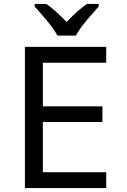

<svg xmlns="http://www.w3.org/2000/svg" viewBox="-20 -951 640 971"><path d="M517.1 0H106V-713.9H517.1V-633.8H196.8V-413.1H498V-334H196.8V-80.1H517.1ZM479 -918Q466.8 -903.8 450.2 -885.3Q381.3 -808.1 364.3 -771H270Q252.9 -808.1 184.1 -885.3L155.3 -918V-931.2H213.9Q253.9 -904.8 316.9 -839.8Q376.5 -902.3 419.9 -931.2H479Z"/></svg>

Font: Apple Sans Adjectives
Style: Regular
Weight: 400
Monospace: yes
Foundry: Apple Sans Adjectives
Version: Version 0.01